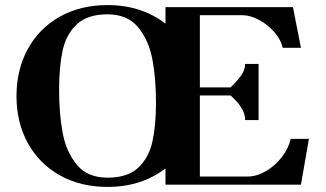

<svg xmlns="http://www.w3.org/2000/svg" viewBox="-20 -728 1286 757"><path d="M755.5 -383.5H889.5Q889 -383.5 894.5 -389Q914.5 -408 930.5 -430.2Q946.5 -452.5 946.5 -476H999.5V-254.5H946.5Q946.5 -274.5 937 -293Q927.5 -311.5 916.2 -324.2Q905 -337 893.5 -347.5Q888.5 -351.5 889.5 -351.5H755.5ZM1126 -180.5H1198L1166.5 0H632.5V-700H1135L1166.5 -539.5H1094.5Q1087 -573 1060.5 -602.8Q1034 -632.5 999.8 -650.2Q965.5 -668 937 -668H768V-32H956Q992 -32 1028.5 -53.2Q1065 -74.5 1091.5 -109Q1118 -143.5 1126 -180.5ZM45 -349Q45 -452.5 89.2 -534Q133.5 -615.5 215 -661.8Q296.5 -708 404 -708Q510 -708 591.8 -661.8Q673.5 -615.5 718.5 -533.8Q763.5 -452 763.5 -349Q763.5 -246 718.5 -164.5Q673.5 -83 591.8 -37Q510 9 404 9Q297 9 215.5 -37Q134 -83 89.5 -164.2Q45 -245.5 45 -349ZM595 -324Q595 -418.5 580.8 -494Q566.5 -569.5 524.5 -620.5Q482.5 -671.5 404 -671.5Q324.5 -671.5 282.5 -631.8Q240.5 -592 226.8 -528.2Q213 -464.5 213 -374Q213 -280 227 -204.5Q241 -129 283.2 -78.2Q325.5 -27.5 404 -27.5Q483.5 -27.5 525.2 -67Q567 -106.5 581 -170Q595 -233.5 595 -324Z"/></svg>

Font: Didactic
Style: Regular
Weight: 400
Designer: Tyler Finck
Foundry: Etcetera Type Co
Version: Version 3.007;FEAKit 1.0